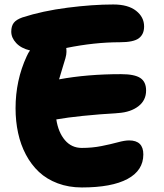

<svg xmlns="http://www.w3.org/2000/svg" viewBox="-20 -784 724 849"><path d="M341.8 44.9Q283.7 44.9 235.1 26.6Q186.5 8.3 152.3 -23.7Q118.2 -55.7 94.7 -99.9Q71.3 -144 60.1 -195.8Q48.8 -247.6 48.8 -305.2Q48.8 -428.7 98.1 -535.2Q105 -550.8 112.8 -561Q73.2 -570.3 51.5 -593.8Q29.8 -617.2 29.8 -644Q29.8 -668.5 40.8 -682.9Q51.8 -697.3 79.1 -707Q168 -735.8 278.8 -750Q389.6 -764.2 481 -764.2Q546.4 -764.2 581.8 -736.3Q617.2 -708.5 617.2 -667Q617.2 -632.3 593.8 -614.7Q570.3 -597.2 509.8 -597.2Q397.5 -597.2 272.9 -571.8Q273.9 -566.9 273.9 -554.2Q273.9 -543 269.3 -526.4Q264.6 -509.8 255.9 -482.2Q247.1 -454.6 241.2 -433.1Q365.2 -456.1 515.1 -456.1Q574.7 -456.1 600.3 -439.2Q626 -422.4 626 -383.8Q626 -340.3 592 -314.2Q558.1 -288.1 503.9 -284.2Q324.7 -272.9 229 -255.9Q237.8 -198.7 267.1 -164.3Q296.4 -129.9 341.8 -129.9Q387.7 -129.9 429.2 -138.2Q470.7 -146.5 501 -154.8Q531.2 -163.1 550.8 -163.1Q613.8 -163.1 613.8 -101.1Q613.8 -30.3 543.9 7.3Q474.1 44.9 341.8 44.9Z"/></svg>

Font: Shantell Sans Irregular Bouncy
Style: Regular
Weight: 800
Designer: Stephen Nixon, Anya Danilova, Shantell Martin
Foundry: Arrow Type
Version: Version 1.006;[9816181b4]